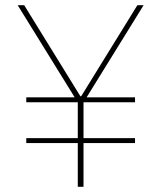

<svg xmlns="http://www.w3.org/2000/svg" viewBox="-20 -718 620 738"><path d="M301 -168V0H279V-168H81V-187H279V-325H81V-344H267L48 -698H73L289 -348H292L508 -698H532L313 -344H499V-325H301V-187H499V-168Z"/></svg>

Font: Plexus Sans Thin
Style: Regular
Weight: 250
Version: Version 2.001;PS 002.001;hotconv 1.0.70;makeotf.lib2.5.58329